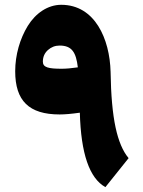

<svg xmlns="http://www.w3.org/2000/svg" viewBox="-20 -766 592 796"><path d="M235.8 -481C181.2 -481 157.7 -486.3 157.7 -510.3C157.7 -529.8 164.6 -545.9 178.7 -558.6C192.4 -570.8 208.5 -577.1 227.1 -577.1C278.3 -577.1 295.4 -548.8 302.7 -486.8C276.4 -482.9 253.9 -481 235.8 -481ZM233.9 -746.1C177.7 -746.1 127.4 -710.9 95.2 -658.7C63 -606.4 43 -538.6 43 -470.7C43 -348.1 100.1 -291.5 227.5 -291.5C248.5 -291.5 276.4 -293.9 311 -298.8C315.4 -129.9 350.6 -26.9 417 9.8L513.2 -110.4C489.3 -138.7 471.2 -181.2 459 -238.3C446.8 -295.4 439.9 -371.6 438.5 -467.8C435.1 -604.5 373.5 -746.1 233.9 -746.1Z"/></svg>

Font: Sahel Black
Style: Bold
Weight: 900
Foundry: Saber Rastikerdar (saber.rastikerdar@gmail.com)
Version: Version 3.4.0